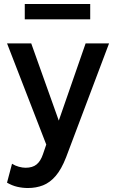

<svg xmlns="http://www.w3.org/2000/svg" viewBox="-20 -711 572 955"><path d="M118.9 224.2Q92.2 224.2 66.1 218.2Q40.1 212.2 14.9 197.6L39.8 103.5Q55.4 113.4 73.8 118.4Q92.3 123.4 107.1 123.4Q141.8 123.4 161.9 107Q182.1 90.6 193.7 56L210.1 8L15.1 -495H135.4L272.4 -111.1L405.8 -495H522.4L308.7 71.4Q285.6 130.8 257 164.1Q228.4 197.3 194 210.8Q159.6 224.2 118.9 224.2ZM103.2 -615V-691H428.7V-615Z"/></svg>

Font: Geologica Thin
Style: Regular
Weight: 100
Version: Version 1.010;gftools[0.9.28]